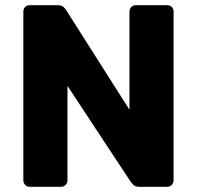

<svg xmlns="http://www.w3.org/2000/svg" viewBox="-20 -720 759 740"><path d="M95 0Q84 0 77 -7.5Q70 -15 70 -25V-675Q70 -686 77 -693Q84 -700 95 -700H201Q218 -700 225.5 -692.5Q233 -685 235 -681L479 -297V-675Q479 -686 486 -693Q493 -700 504 -700H624Q635 -700 642 -693Q649 -686 649 -675V-26Q649 -15 642 -7.5Q635 0 624 0H517Q501 0 493.5 -8Q486 -16 484 -19L240 -389V-25Q240 -15 233 -7.5Q226 0 215 0Z"/></svg>

Font: DVN-Rubik
Style: Bold
Weight: 700
Designer: Hubert and Fischer
Foundry: Hubert & Fischer
Version: Version 2.102